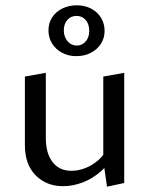

<svg xmlns="http://www.w3.org/2000/svg" viewBox="-20 -698 564 725"><path d="M218 5Q155 5 114.5 -36Q74 -77 74 -150V-409L153 -423V-177Q153 -119 178.5 -86Q204 -53 250 -53Q275 -53 301.5 -63Q328 -73 351.5 -93.5Q375 -114 390 -147L417 -123Q394 -80 361.5 -51.5Q329 -23 292 -9Q255 5 218 5ZM384 7 370 -92V-409L449 -423V-7ZM268 -486Q238 -486 214 -499Q190 -512 176.5 -534Q163 -556 163 -583Q163 -611 177 -632.5Q191 -654 215.5 -666Q240 -678 270 -678Q300 -678 324 -665.5Q348 -653 361.5 -631Q375 -609 375 -581Q375 -554 361 -532.5Q347 -511 323 -498.5Q299 -486 268 -486ZM270 -526Q290 -526 303.5 -541.5Q317 -557 317 -581Q317 -607 303.5 -622.5Q290 -638 269 -638Q248 -638 234.5 -623Q221 -608 221 -583Q221 -559 235 -542.5Q249 -526 270 -526Z"/></svg>

Font: Ysabeau Office Medium
Style: Regular
Weight: 500
Designer: Christian Thalmann (Catharsis Fonts)
Version: Version 2.001;gftools[0.9.30]; featfreeze: tnum,lnum,ss02